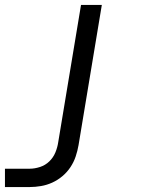

<svg xmlns="http://www.w3.org/2000/svg" viewBox="-23 -540 643 775"><path d="M-3 215V141H97Q117 141 138.5 134Q160 127 176 111.5Q192 96 200.5 75.5Q209 55 212 34L304 -520H388L294 46Q290 69 282.5 91.5Q275 114 261.5 134.5Q248 155 229 171Q210 187 188 197Q166 207 142.5 211Q119 215 97 215Z"/></svg>

Font: Iosevka Extended Oblique
Style: Regular
Weight: 400
Width: 7
Italic angle: -9°
Monospace: yes
Designer: Belleve Invis
Foundry: Belleve Invis
Version: Version 32.0.1; ttfautohint (v1.8.4)